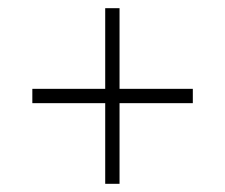

<svg xmlns="http://www.w3.org/2000/svg" viewBox="-20 -592 550 469"><path d="M237 -143V-340H59V-375H237V-572H272V-375H451V-340H272V-143Z"/></svg>

Font: Noto Serif Khmer SemiCondensed ExtraLight
Style: Regular
Weight: 200
Width: 4
Designer: Danh Hong and the Monotype Design Team
Foundry: Monotype Imaging Inc.
Version: Version 2.004; ttfautohint (v1.8.4.7-5d5b)